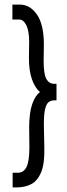

<svg xmlns="http://www.w3.org/2000/svg" viewBox="-20 -721 290 836"><path d="M53 95H35V31H59Q83 31 95.5 6Q108 -19 108 -81L107 -165Q107 -229 120 -267Q133 -305 154 -320Q132 -339 119 -376Q106 -413 106 -468L107 -538Q107 -587 94.5 -611.5Q82 -636 64 -636H34V-701H66Q111 -701 141 -657.5Q171 -614 171 -527L170 -455Q170 -398 182 -377Q194 -356 216 -356H226V-284H216Q202 -284 192 -276.5Q182 -269 176.5 -246.5Q171 -224 171 -180L173 -80Q175 -10 159.5 28Q144 66 116.5 80.5Q89 95 53 95Z"/></svg>

Font: Inconsolata UltraCondensed SemiBold
Style: Regular
Weight: 600
Width: 1
Monospace: yes
Designer: Raph Levien, Cyreal, Brenton Simpson
Foundry: Raph Levien, Cyreal, Google
Version: Version 3.001; ttfautohint (v1.8.2.53-6de2)